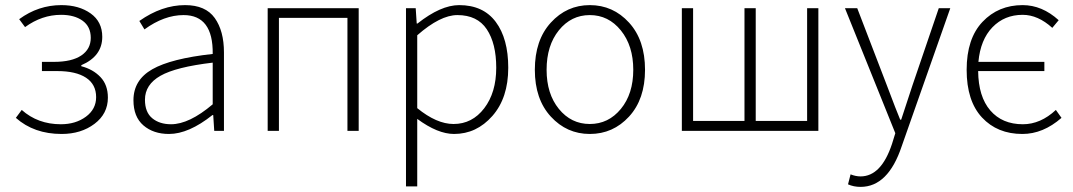

<svg xmlns="http://www.w3.org/2000/svg" viewBox="-20 -512 4198 751"><path d="M221 12Q113 12 42 -51L65 -82Q128 -26 218 -26Q276 -26 316 -55.5Q356 -85 356 -132Q356 -182 316.5 -208Q277 -234 204 -234H144V-270H191Q261 -270 298 -295Q335 -320 335 -364Q335 -408 303 -431Q271 -454 219 -454Q144 -454 78 -406L55 -437Q130 -492 220 -492Q289 -492 334.5 -459.5Q380 -427 380 -368Q380 -292 298 -257V-253Q344 -241 373 -210.5Q402 -180 402 -130Q402 -67 349.5 -27.5Q297 12 221 12Z M641 12Q580 12 541 -21.5Q502 -55 502 -120Q502 -199 575.5 -241Q649 -283 812 -301Q814 -453 698 -453Q622 -453 545 -397L525 -430Q613 -492 704 -492Q784 -492 820 -441.5Q856 -391 856 -307V0H818L814 -62H811Q718 12 641 12ZM649 -26Q720 -26 812 -104V-267Q668 -250 607.5 -215.5Q547 -181 547 -122Q547 -73 575.5 -49.5Q604 -26 649 -26Z M1027 0V-480H1383V0H1339V-442H1071V0Z M1568 217V-480H1606L1610 -420H1613Q1704 -492 1776 -492Q1870 -492 1919 -426.5Q1968 -361 1968 -247Q1968 -129 1906 -58.5Q1844 12 1756 12Q1692 12 1612 -47V217ZM1754 -27Q1827 -27 1874 -88.5Q1921 -150 1921 -247Q1921 -342 1884 -397.5Q1847 -453 1769 -453Q1702 -453 1612 -374V-89Q1688 -27 1754 -27Z M2287 12Q2197 12 2134.5 -56Q2072 -124 2072 -239Q2072 -355 2134.5 -423.5Q2197 -492 2287 -492Q2378 -492 2440.5 -423.5Q2503 -355 2503 -239Q2503 -124 2440.5 -56Q2378 12 2287 12ZM2118 -239Q2118 -145 2166 -86Q2214 -27 2287 -27Q2360 -27 2408.5 -86Q2457 -145 2457 -239Q2457 -333 2408.5 -393Q2360 -453 2287 -453Q2214 -453 2166 -393.5Q2118 -334 2118 -239Z M2647 0V-480H2691V-39H2892V-480H2936V-39H3137V-480H3181V0Z M3346 219Q3319 219 3297 209L3307 170Q3327 178 3346 178Q3427 178 3469 51L3482 9L3285 -480H3333L3449 -178Q3487 -77 3501 -44H3505Q3510 -58 3549 -178L3652 -480H3697L3507 60Q3454 219 3346 219Z M3979 12Q3881 12 3821 -52.5Q3761 -117 3761 -239Q3761 -361 3823 -426.5Q3885 -492 3980 -492Q4056 -492 4121 -433L4096 -403Q4040 -454 3980 -454Q3909 -454 3862 -405.5Q3815 -357 3807 -270H4065V-234H3806Q3807 -134 3853.5 -80Q3900 -26 3981 -26Q4050 -26 4110 -82L4132 -51Q4060 12 3979 12Z"/></svg>

Font: Toshiba Sans Light
Style: Regular
Weight: 300
Designer: Paul D. Hunt
Foundry: Toshiba Corporation
Version: Version 2.020;PS 2.0;hotconv 1.0.86;makeotf.lib2.5.63406